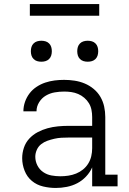

<svg xmlns="http://www.w3.org/2000/svg" viewBox="-20 -924 640 952"><path d="M256 8Q225 8 193.5 0.5Q162 -7 138 -27Q114 -47 102 -77.5Q90 -108 90 -140Q90 -166 98.5 -191.5Q107 -217 125 -236.5Q143 -256 166.5 -268.5Q190 -281 215.5 -288Q241 -295 267.5 -297.5Q294 -300 320 -300H437V-344Q437 -362 433.5 -379.5Q430 -397 421 -412Q412 -427 398 -439Q384 -451 367.5 -458Q351 -465 333.5 -467.5Q316 -470 298 -470Q275 -470 251.5 -466Q228 -462 207.5 -450Q187 -438 174 -417Q161 -396 161 -372H96Q96 -396 104 -419Q112 -442 126.5 -461Q141 -480 161.5 -493.5Q182 -507 204.5 -514.5Q227 -522 250.5 -525Q274 -528 298 -528Q324 -528 350 -524Q376 -520 400 -510Q424 -500 444.5 -483Q465 -466 478 -443.5Q491 -421 496.5 -395.5Q502 -370 502 -344V-58H563V0H437V-94Q426 -69 406.5 -48.5Q387 -28 363 -15.5Q339 -3 311.5 2.5Q284 8 256 8ZM279 -50Q299 -50 319 -53Q339 -56 357.5 -63.5Q376 -71 391.5 -83.5Q407 -96 417.5 -113Q428 -130 432.5 -149.5Q437 -169 437 -189V-242H320Q302 -242 284.5 -241Q267 -240 249.5 -236Q232 -232 215 -226Q198 -220 184 -209Q170 -198 162.5 -181Q155 -164 155 -147Q155 -124 165.5 -103.5Q176 -83 194.5 -70.5Q213 -58 235 -54Q257 -50 279 -50ZM415 -618Q404 -618 394 -621Q384 -624 376.5 -631.5Q369 -639 366 -649Q363 -659 363 -670Q363 -681 366 -691Q369 -701 376.5 -708.5Q384 -716 394 -719Q404 -722 415 -722Q426 -722 436 -719Q446 -716 453.5 -708.5Q461 -701 464 -691Q467 -681 467 -670Q467 -659 464 -649Q461 -639 453.5 -631.5Q446 -624 436 -621Q426 -618 415 -618ZM185 -618Q174 -618 164 -621Q154 -624 146.5 -631.5Q139 -639 136 -649Q133 -659 133 -670Q133 -681 136 -691Q139 -701 146.5 -708.5Q154 -716 164 -719Q174 -722 185 -722Q196 -722 206 -719Q216 -716 223.5 -708.5Q231 -701 234 -691Q237 -681 237 -670Q237 -659 234 -649Q231 -639 223.5 -631.5Q216 -624 206 -621Q196 -618 185 -618ZM128 -846V-904H472V-846Z"/></svg>

Font: Iosevka Etoile Light
Style: Regular
Weight: 300
Designer: Belleve Invis
Foundry: Belleve Invis
Version: Version 25.0.1; ttfautohint (v1.8.4)